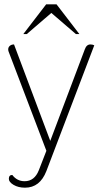

<svg xmlns="http://www.w3.org/2000/svg" viewBox="-20 -720 475 890"><path d="M21 109Q21 91 37 91Q59 120 94 120Q140 120 160 69L195 -21L21 -478Q18 -484 18 -491Q18 -501 25.5 -507.5Q33 -514 45 -514L213 -67L373 -491Q381 -514 399 -514Q409 -514 417 -510L195 73Q165 150 96 150Q65 150 43 137Q21 124 21 109ZM194 -700H242L348 -562H332L218 -660L104 -562H88Z"/></svg>

Font: Thasadith
Style: Regular
Weight: 400
Designer: Cadson Demak Co.,Ltd.
Foundry: Cadson Demak Co.,Ltd.
Version: Version 1.000; ttfautohint (v1.6)